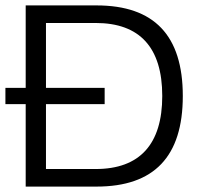

<svg xmlns="http://www.w3.org/2000/svg" viewBox="-27 -690 738 710"><path d="M330 -670H68V-365H-7V-305H68V0H330C543 0 649 -111 649 -335C649 -559 543 -670 330 -670ZM143 -65V-305H360V-365H143V-605H327C490 -605 573 -514 573 -335C573 -157 490 -65 327 -65Z"/></svg>

Font: LT Wave Text Light
Style: Regular
Weight: 300
Designer: Daniel Lyons
Version: Version 2.5 (Glyphs App)